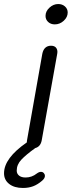

<svg xmlns="http://www.w3.org/2000/svg" viewBox="-79 -727 357 953"><path d="M257 -665Q257 -642 237.5 -624Q218 -606 193 -606Q173 -606 160 -618Q147 -630 147 -648Q147 -671 166.5 -689Q186 -707 210 -707Q230 -707 243.5 -695Q257 -683 257 -665ZM206 -469Q206 -463 205 -460L128 -30Q122 1 96 8Q50 41 27 65.5Q4 90 4 120Q4 135 15.5 144.5Q27 154 48 154Q79 154 104 134Q115 126 124 126Q134 126 139 133Q144 138 144 146Q144 158 130 170Q108 189 85.5 197.5Q63 206 35 206Q-8 206 -33.5 186Q-59 166 -59 133Q-59 58 54 -20Q54 -27 55 -30L131 -460Q135 -480 146 -490Q157 -500 174 -500Q190 -500 198 -491.5Q206 -483 206 -469Z"/></svg>

Font: Kodchasan
Style: Italic
Weight: 400
Italic angle: -10°
Version: Version 1.000; ttfautohint (v1.6)